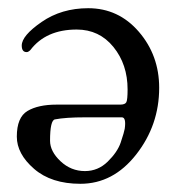

<svg xmlns="http://www.w3.org/2000/svg" viewBox="-20 -434 428 468"><path d="M274 -86Q283 -113 284 -120Q288 -148 277 -148H187Q140 -148 114 -143Q102 -141 102 -91Q102 -65 127.5 -41Q153 -17 187 -17Q219 -17 242.5 -40Q266 -63 274 -86ZM21 -101Q21 -148 47 -163.5Q73 -179 118 -179H273Q285 -179 288 -185Q291 -191 291 -216Q291 -277 256.5 -319.5Q222 -362 167 -362Q92 -362 54 -312Q49 -307 45 -307Q33 -307 33 -323Q33 -347 81.5 -380.5Q130 -414 195 -414Q269 -414 318.5 -356.5Q368 -299 368 -220Q368 -129 312 -57.5Q256 14 176 14Q105 14 63 -22.5Q21 -59 21 -101Z"/></svg>

Font: EB Garamond SC 12
Style: Regular
Weight: 400
Version: Version 0.016 ; ttfautohint (v0.97) -l 8 -r 50 -G 200 -x 0 -